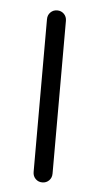

<svg xmlns="http://www.w3.org/2000/svg" viewBox="-44 -575 292 582"><g transform="rotate(5 102.0 -283.5)"><path d="M78.1 -50.8V-515.6Q78.1 -528.3 86.4 -536.6Q94.7 -544.9 106.9 -544.9Q119.1 -544.9 127.4 -536.6Q135.7 -528.3 135.7 -515.6V-50.8Q135.7 -38.1 127.4 -29.8Q119.1 -21.5 106.9 -21.5Q94.7 -21.5 86.4 -29.8Q78.1 -38.1 78.1 -50.8Z"/></g></svg>

Font: Gen Jyuu Gothic Light
Style: Regular
Weight: 200
Designer: [Source Han Sans]
Ryoko NISHIZUKA  (kana & ideographs); Paul D. Hunt (Latin, Greek & Cyrillic); Wenlong ZHANG  (bopomofo
Version: Version 1.002.20150607